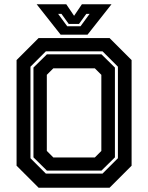

<svg xmlns="http://www.w3.org/2000/svg" viewBox="-20 -878 693 898"><path d="M160.5 0 57.5 -103V-597L160.5 -700H492.5L595.5 -597V-103L492.5 0ZM229.5 -141.5H423.5L454 -172V-528L423.5 -558.5H229.5L199 -528V-172ZM194.5 -66H459.5L531.5 -138V-566L459.5 -638H194.5L122.5 -566V-138ZM199.5 -80 136.5 -142V-562L199.5 -624H454.5L517.5 -562V-142L454.5 -80ZM263.5 -716 151.5 -858H290L326.5 -804L363 -858H501.5L389.5 -716ZM294.5 -755H356.5L399 -813H383.5L349.5 -766H301.5L267.5 -813H252Z"/></svg>

Font: Tourney Thin
Style: Regular
Weight: 100
Designer: Tyler Finck
Foundry: Etcetera Type Co
Version: Version 1.015